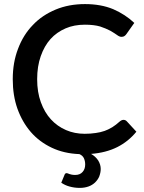

<svg xmlns="http://www.w3.org/2000/svg" viewBox="-20 -748 704 941"><path d="M602.1 -152.8 648.4 -102.5Q609.4 -54.7 555.2 -27.3Q500 0.5 426.3 6.3Q448.2 18.6 461.4 38.6Q473.6 58.6 473.6 80.1Q473.6 97.7 466.3 117.2Q460 132.3 445.8 146.5Q431.6 159.7 413.6 166Q394 172.9 371.1 172.9Q344.7 172.9 320.3 166Q298.8 160.2 280.3 147.5L296.9 107.4Q299.3 100.6 307.6 100.6Q310.1 100.6 313 102.1Q315.9 103.5 320.3 105Q324.2 106.4 331.5 107.9Q337.9 109.4 348.6 109.4Q372.1 109.4 384.8 94.7Q397.5 80.6 397.5 58.1Q397.5 42 391.6 28.3Q385.3 14.2 369.1 7.3Q293.5 4.4 233.9 -23.9Q172.9 -52.7 130.9 -101.1Q88.9 -149.9 65.4 -215.3Q42.5 -279.8 42.5 -359.9Q42.5 -441.9 68.4 -508.8Q94.2 -577.6 141.1 -625.5Q186 -673.3 252.9 -701.2Q317.4 -728 396.5 -728Q474.6 -728 534.7 -703.1Q594.2 -677.2 638.2 -635.7L599.6 -581.1Q595.7 -575.2 589.8 -571.3Q584.5 -567.4 575.2 -567.4Q565.4 -567.4 552.7 -577.1Q537.1 -587.9 520 -597.7Q498.5 -608.9 470.7 -618.2Q440.4 -627 396 -627Q343.3 -627 301.3 -608.9Q257.3 -589.8 227.5 -556.6Q197.3 -522.9 179.7 -472.7Q162.1 -422.9 162.1 -359.9Q162.1 -296.4 180.2 -247.1Q198.7 -196.3 229.5 -163.1Q260.7 -128.9 303.7 -110.4Q345.7 -92.3 395 -92.3Q423.3 -92.3 449.2 -96.2Q471.7 -99.1 492.7 -106.4Q508.8 -111.8 530.3 -124.5Q548.8 -136.2 565.4 -151.4Q575.7 -160.6 585.4 -160.6Q595.2 -160.6 602.1 -152.8Z"/></svg>

Font: Lato-SemiBold
Style: Regular
Weight: 500
Designer: Lukasz Dziedzic with Adam Twardoch and Botio Nikoltchev
Foundry: tyPoland Lukasz Dziedzic
Version: ""